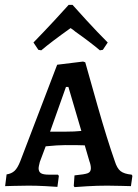

<svg xmlns="http://www.w3.org/2000/svg" viewBox="-20 -760 566 786"><path d="M282 1 285 -42Q327 -46 339.5 -51Q352 -56 352 -71Q352 -84 346 -100L327 -165Q306 -166 248 -166Q217 -166 167 -161L143 -97Q138 -77 138 -72Q138 -57 147.5 -51Q157 -45 180 -45H217L221 -40L215 5Q204 4 167 2Q130 0 97 0Q64 0 37 1Q10 2 1 2L7 -46Q27 -49 39.5 -60.5Q52 -72 63 -100L214 -495L320 -508L329 -505Q341 -461 380 -324.5Q419 -188 450 -100Q459 -71 473.5 -59.5Q488 -48 519 -45L522 -40L516 2Q506 2 477.5 1Q449 0 419 0Q377 0 336.5 2.5Q296 5 285 6ZM247 -221Q286 -221 313 -224L260 -404H250L185 -221ZM137 -556 117 -586Q159 -629 203.5 -677Q248 -725 261 -740H277Q290 -725 334.5 -676.5Q379 -628 421 -586L401 -556L389 -554Q346 -590 289 -630Q280 -638 269 -645Q189 -588 149 -554Z"/></svg>

Font: Alegreya SC Medium
Style: Regular
Weight: 500
Designer: Juan Pablo del Peral
Foundry: Huerta Tipografica
Version: Version 2.007; ttfautohint (v1.6)